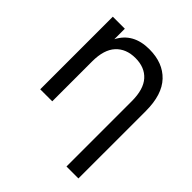

<svg xmlns="http://www.w3.org/2000/svg" viewBox="-203 -687 1010 1010"><g transform="rotate(45 301.5 -182.5)"><path d="M454.6 189.5V-296.9Q454.6 -384.3 416 -427.5Q377.4 -470.7 308.1 -470.7Q238.8 -470.7 199 -427.5Q159.2 -384.3 159.2 -296.9V0H69.8V-540H159.2V-461.9Q207 -555.2 327.1 -555.2Q428.2 -555.2 485.8 -494.4Q543.5 -433.6 543.5 -312V189.5Z"/></g></svg>

Font: Vela Sans Med
Style: Regular
Weight: 500
Designer: Principal design: Mikhail Sharanda - project Manrope.
Design modification: Ravid Balaliev
Foundry: Mikhail Sharanda
Version: Version 1.001